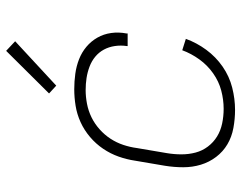

<svg xmlns="http://www.w3.org/2000/svg" viewBox="-102 -694 803 640"><g transform="rotate(-90 300.0 -373.5)"><path d="M254 8Q224 8 194 2.5Q164 -3 139.5 -17.5Q115 -32 97.5 -55Q80 -78 71.5 -106Q63 -134 63 -164.5Q63 -195 68 -226L85 -326Q89 -353 98.5 -380Q108 -407 124.5 -431.5Q141 -456 164 -475.5Q187 -495 213.5 -507Q240 -519 268 -523.5Q296 -528 323 -528Q349 -528 374.5 -524.5Q400 -521 423 -512Q446 -503 464.5 -487.5Q483 -472 495 -451Q507 -430 510.5 -405Q514 -380 509 -354V-350H467V-353Q470 -373 467 -393Q464 -413 455 -429.5Q446 -446 431.5 -458Q417 -470 398.5 -477Q380 -484 360.5 -487Q341 -490 320 -490Q298 -490 274.5 -485.5Q251 -481 229.5 -470.5Q208 -460 189.5 -443.5Q171 -427 158 -407Q145 -387 137.5 -364.5Q130 -342 127 -319L110 -219Q106 -195 106 -170.5Q106 -146 112 -123.5Q118 -101 132 -82.5Q146 -64 165.5 -52Q185 -40 209 -35Q233 -30 258 -30Q288 -30 318.5 -38Q349 -46 376 -65Q403 -84 422.5 -111Q442 -138 453 -168L491 -156Q478 -120 454.5 -88Q431 -56 398.5 -33.5Q366 -11 328.5 -1.5Q291 8 254 8ZM335 -588 309 -612 451 -755 483 -725Z"/></g></svg>

Font: Iosevka Extralight Extended
Style: Italic
Weight: 200
Width: 7
Italic angle: -9°
Monospace: yes
Designer: Belleve Invis
Foundry: Belleve Invis
Version: Version 32.5.0; ttfautohint (v1.8.4)